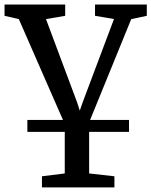

<svg xmlns="http://www.w3.org/2000/svg" viewBox="-22 -575 660 837"><path d="M97.3 0V-52.2H540.4V0ZM160.9 242V193.5L260.3 181.1V-34.2L60.1 -491.7L-2.2 -506.1V-555.3H262.2V-506.1L178.5 -491.7L313.7 -130L325.8 -92.7L339 -130.7L474.9 -492L392.2 -506.1V-555.3H618V-506.1L550.1 -491.7L366.6 -41.8V181.1L476.8 193.5V242Z"/></svg>

Font: Merriweather Light
Style: Regular
Weight: 300
Designer: Eben Sorkin
Foundry: Eben Sorkin
Version: Version 2.100